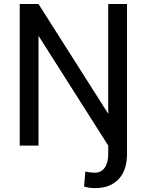

<svg xmlns="http://www.w3.org/2000/svg" viewBox="-20 -731 733 964"><path d="M79.1 -710.9H173.3L523.4 -159.7V-710.9H617.7V41Q617.7 124.5 575.2 168.9Q532.7 213.4 458 213.4Q442.9 213.4 429.7 211.7Q416.5 210 401.9 205.1L408.7 129.9Q417 132.8 433.1 134.5Q449.2 136.2 456.5 136.2Q488.3 136.2 505.9 110.8Q523.4 85.4 523.4 41V0L173.3 -551.3V0H79.1Z"/></svg>

Font: Vazirmatn RD UI
Style: Regular
Weight: 400
Designer: Saber Rastikerdar
Foundry: Saber Rastikerdar
Version: Version 33.003